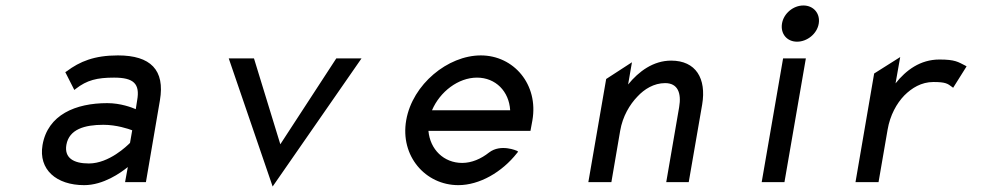

<svg xmlns="http://www.w3.org/2000/svg" viewBox="-20 -664 3600 700"><path d="M218 -401 251 -336 256 -340C297 -372 334 -381 396 -381C467 -381 491 -359 480 -298L475 -266C461 -272 420 -288 371 -288C256 -288 154 -246 135 -135C120 -46 185 11 287 11C357 11 420 -34 446 -55L436 0H512L563 -298C582 -409 529 -462 410 -462C324 -462 271 -440 223 -404ZM222 -136C232 -193 289 -209 357 -209C405 -209 449 -194 462 -189L454 -143C444 -133 378 -68 304 -68C247 -68 214 -89 222 -136Z M814 -451 974 16 1298 -451H1206L1002 -138L906 -451Z M1914 -187 1921 -225C1944 -356 1853 -462 1733 -462C1613 -462 1484 -357 1461 -226C1438 -95 1531 11 1651 11C1728 11 1810 -36 1865 -106L1869 -111L1865 -114C1865 -114 1806 -141 1763 -108C1734 -85 1700 -70 1665 -70C1598 -70 1548 -119 1542 -187ZM1555 -262C1584 -330 1651 -381 1719 -381C1787 -381 1836 -331 1840 -262Z M2540 -283C2556 -378 2517 -443 2427 -443C2362 -443 2309 -404 2270 -356L2284 -437L2190 -376L2125 0H2209L2241 -187C2250 -240 2276 -283 2304 -312C2329 -339 2364 -361 2405 -361C2451 -361 2465 -325 2456 -273L2409 0H2491Z M2886 -512C2923 -512 2959 -541 2965 -578C2971 -615 2946 -644 2909 -644C2872 -644 2837 -615 2831 -578C2825 -541 2849 -512 2886 -512ZM2918 -451H2835L2757 0H2840Z M3499 -425C3473 -438 3463 -447 3405 -447C3335 -447 3283 -408 3245 -360L3262 -456L3167 -396L3099 0H3183L3216 -191C3225 -244 3249 -287 3277 -316C3304 -343 3339 -365 3383 -365C3428 -365 3435 -359 3451 -347L3455 -344L3504 -422Z"/></svg>

Font: Charger Monospace
Style: Regular
Weight: 400
Designer: Jasper
Foundry: Cannot Into Space Fonts
Version: Version 0.980